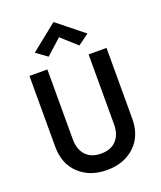

<svg xmlns="http://www.w3.org/2000/svg" viewBox="-174 -1073 1004 1199"><g transform="rotate(-20 328.0 -473.5)"><path d="M72 -700H191V-235Q191 -169 226.5 -130Q262 -91 328 -91Q394 -91 429.5 -130Q465 -169 465 -235V-700H584V-230Q584 -116 513 -49Q442 18 328 18Q214 18 143 -49Q72 -116 72 -230ZM328 -864 226 -772 153 -825 328 -965 503 -825 430 -772Z"/></g></svg>

Font: Renner* Medium
Style: Medium
Weight: 500
Version: Version 003.000 ; ttfautohint (v0.97) -l 8 -r 50 -G 200 -x 1